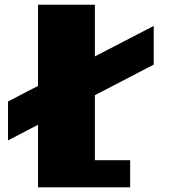

<svg xmlns="http://www.w3.org/2000/svg" viewBox="-20 -799 805 819"><path d="M635.7 -523.4 14.2 -200.2V-366.2L635.7 -688.5ZM142.1 0V-778.8H384.8V-115.7H535.2V0Z"/></svg>

Font: Coda Caption ExtraBold
Style: Regular
Weight: 800
Designer: vernon adams
Foundry: vernon adams
Version: Version 1.002